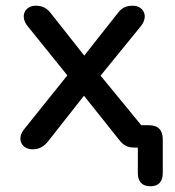

<svg xmlns="http://www.w3.org/2000/svg" viewBox="-20 -515 609 670"><path d="M505 135C534 135 548 118 548 89V-28C548 -60 533 -78 500 -78H473L331 -251L471 -423C501 -460 479 -495 444 -495C419 -495 404 -487 390 -468L274 -321L158 -468C143 -487 129 -495 104 -495C69 -495 47 -460 77 -423L215 -252L65 -65C35 -28 58 6 93 6C118 6 133 -4 148 -22L273 -181L395 -28C410 -8 425 0 449 0H461V89C461 118 475 135 505 135Z"/></svg>

Font: Nunito SemiBold
Style: Regular
Weight: 600
Designer: Vernon Adams
Foundry: Vernon Adams
Version: Version 3.602